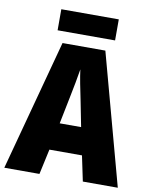

<svg xmlns="http://www.w3.org/2000/svg" viewBox="-96 -963 812 1033"><g transform="rotate(10 310.0 -446.5)"><path d="M429 0 400 -138H222L192 0H0L192 -715H426L620 0ZM340 -434Q332 -471 323.5 -515.5Q315 -560 311 -592Q306 -561 298 -517.5Q290 -474 282 -436L252 -287H369ZM468 -893V-778H154V-893Z"/></g></svg>

Font: Noto Sans Kannada Condensed Black
Style: Regular
Weight: 900
Width: 3
Designer: Jelle Bosma - Monotype Design Team
Foundry: Monotype Imaging Inc.
Version: Version 2.005; ttfautohint (v1.8.4.7-5d5b)